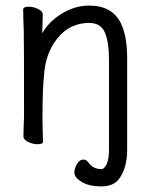

<svg xmlns="http://www.w3.org/2000/svg" viewBox="-20 -505 540 687"><path d="M342 162Q299 162 272.5 146Q246 130 246 112Q246 99 255 82.5Q264 66 279 66Q289 66 296 76Q313 100 342 100Q354 100 362 81.5Q370 63 370 31V-293Q370 -353 355.5 -388Q341 -423 299 -423Q230 -423 185.5 -368Q141 -313 137 -229Q132 -184 132 -79Q132 -56 134 2Q134 11 114 11Q98 11 81 3Q64 -5 64 -17Q64 -44 66 -88Q66 -375 65 -395Q63 -439 63 -471Q63 -481 83 -481Q99 -481 116 -473Q133 -465 133 -453L131 -386Q155 -428 201.5 -456.5Q248 -485 299 -485Q382 -485 413 -421Q435 -374 435 -297V30Q435 101 402 140Q382 162 342 162Z"/></svg>

Font: LXGW WenKai Mono Lite
Style: Regular
Weight: 400
Monospace: yes
Designer: LXGW / Fontworks Inc.
Foundry: LXGW / Fontworks Inc.
Version: Version 1.520; June 14, 2025